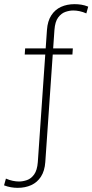

<svg xmlns="http://www.w3.org/2000/svg" viewBox="-116 -704 445 924"><path d="M3 -441.5 5 -471H234.5L232.5 -441.5ZM-96.5 188 -87.5 155.5Q-70.5 163 -54.5 166.2Q-38.5 169.5 -24.5 169.5Q-6.5 169.5 13.5 162.8Q33.5 156 48.2 135.8Q63 115.5 66 76L110 -560Q113 -602.5 130.8 -630Q148.5 -657.5 177.5 -670.8Q206.5 -684 243 -684Q259 -684 275.2 -681.5Q291.5 -679 308.5 -672L299.5 -639.5Q282.5 -647 266.8 -650.2Q251 -653.5 236.5 -653.5Q218.5 -653.5 198.8 -646.8Q179 -640 164 -620Q149 -600 146 -560L102 76Q99 118.5 81.2 146Q63.5 173.5 34.5 186.8Q5.5 200 -31 200Q-47 200 -63.2 197.2Q-79.5 194.5 -96.5 188Z"/></svg>

Font: Karla ExtraLight
Style: Regular
Weight: 250
Designer: Jonathan Pinhorn
Version: Version 2.004;gftools[0.9.33]